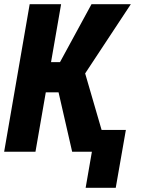

<svg xmlns="http://www.w3.org/2000/svg" viewBox="-20 -731 695 925"><path d="M274.4 -710.9 150.9 0H0L123 -710.9ZM610.4 -710.9 330.1 -286.1H171.9L177.7 -431.6H269L420.9 -710.9ZM327.6 0 254.4 -319.8 376 -426.3 500 0ZM586.4 -105 537.6 173.8H392.6L440.9 -105Z"/></svg>

Font: Roboto Condensed ExtraBold
Style: Italic
Weight: 800
Italic angle: -12°
Designer: Christian Robertson
Foundry: Google
Version: Version 3.008; 2023